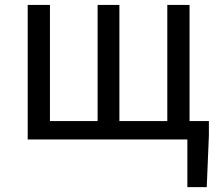

<svg xmlns="http://www.w3.org/2000/svg" viewBox="-20 -563 885 775"><path d="M745.1 -74.2H823.2V-16.6L814.5 192.4H736.3V0H91.8V-543H181.6V-74.2H374V-543H461.9V-74.2H655.3V-543H745.1Z"/></svg>

Font: Taipei Sans TC Beta
Style: Regular
Weight: 400
Designer: JT Foundry
Foundry: JT Foundry
Version: Version 1.000